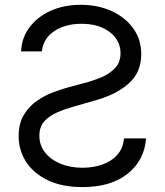

<svg xmlns="http://www.w3.org/2000/svg" viewBox="-20 -757 678 790"><path d="M152 -545.5H66.8Q68.9 -600.5 100.9 -643.8Q132.8 -687.1 187.5 -712.2Q242.2 -737.2 312.5 -737.2Q382.1 -737.2 438.4 -711.8Q494.7 -686.4 527.9 -640.8Q561.1 -595.2 561.1 -534.1Q561.1 -460.6 511.4 -415.1Q461.6 -369.7 376.4 -345.2L286.9 -319.6Q248.6 -308.9 215.6 -294.7Q182.5 -280.5 162.3 -257.8Q142 -235.1 142 -198.9Q142 -159.1 165.5 -129.4Q188.9 -99.8 229 -83.3Q269.2 -66.8 319.6 -66.8Q362.9 -66.8 400.4 -79.7Q437.9 -92.7 462.2 -119.5Q486.5 -146.3 490.1 -187.5H581Q574.6 -98 505.7 -42.6Q436.8 12.8 319.6 12.8Q235.8 12.8 177 -15.3Q118.3 -43.3 87.5 -90.9Q56.8 -138.5 56.8 -197.4Q56.8 -248.6 77.8 -283.7Q98.7 -318.9 130.9 -341.4Q163 -364 198.2 -377.1Q233.3 -390.3 261.4 -397.7L335.2 -417.6Q362.2 -424.7 395.1 -438Q427.9 -451.3 451.9 -475.3Q475.9 -499.3 475.9 -538.4Q475.9 -590.6 431.8 -624.8Q387.8 -659.1 315.3 -659.1Q249.3 -659.1 203.8 -629.3Q158.4 -599.4 152 -545.5Z"/></svg>

Font: Inter Zeller
Style: Regular
Weight: 400
Designer: Rasmus Andersson; Joe Bland
Foundry: zeller
Version: Version 3.015;git-dec3a8cb1